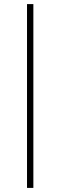

<svg xmlns="http://www.w3.org/2000/svg" viewBox="-20 -780 295 938"><path d="M112 138V-760H143V138Z"/></svg>

Font: IBM Plex Sans Arabic ExtraLight
Style: Regular
Weight: 200
Designer: Mike Abbink, Paul van der Laan, Pieter van Rosmalen, Wael Morcos, Khajak Apelian
Foundry: Bold Monday
Version: Version 1.1